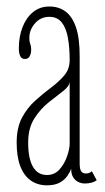

<svg xmlns="http://www.w3.org/2000/svg" viewBox="-20 -546 315 576"><path d="M121 10Q93.5 10 73 -4Q52.5 -18 41.2 -46.5Q30 -75 30 -118Q30 -163 46 -193Q62 -223 85.8 -244.2Q109.5 -265.5 133.2 -283.2Q157 -301 173 -320Q189 -339 189 -365.5Q189 -404.5 183.5 -433.8Q178 -463 164.8 -479.2Q151.5 -495.5 128 -495.5Q102 -495.5 85 -476Q68 -456.5 68 -432.5Q68 -423 69.5 -418.2Q71 -413.5 72.2 -409.2Q73.5 -405 73.5 -397Q73.5 -385.5 69 -377.2Q64.5 -369 54.5 -369Q45 -369 40.8 -377.5Q36.5 -386 36.5 -401Q36.5 -436.5 47.8 -465Q59 -493.5 79.5 -510Q100 -526.5 128 -526.5Q156 -526.5 176.2 -511.8Q196.5 -497 207.8 -464.5Q219 -432 219 -378V-55.5Q219 -38 223.8 -31.8Q228.5 -25.5 237.5 -25.5Q244.5 -25.5 249 -27.8Q253.5 -30 255.5 -32.5L270 -5.5Q265 -1 255.5 1.8Q246 4.5 234.5 4.5Q224.5 4.5 215 0Q205.5 -4.5 199.5 -14.2Q193.5 -24 193.5 -40Q190 -29.5 181.8 -17.8Q173.5 -6 158.8 2Q144 10 121 10ZM121 -21Q144 -21 159 -38.2Q174 -55.5 181.5 -77.8Q189 -100 189 -114.5V-301Q188 -287 169 -272.5Q150 -258 125.8 -238.8Q101.5 -219.5 83 -190.5Q64.5 -161.5 64.5 -118Q64.5 -70.5 78.8 -45.8Q93 -21 121 -21Z"/></svg>

Font: Imbue Thin 10pt Thin
Style: Regular
Weight: 250
Version: Version 1.102